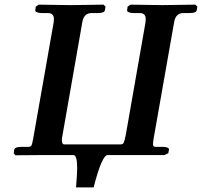

<svg xmlns="http://www.w3.org/2000/svg" viewBox="-20 -667 869 826"><path d="M729 -570.8 641.1 -71.8Q638.2 -53.7 638.2 -45.9Q638.2 -35.2 649.9 -35.2H681.2Q692.9 -35.2 700.2 -32Q707.5 -28.8 707 -23.9L704.1 -7.8L687 0H568.8H517.1H442.9Q418 1.5 382.8 139.2H307.1Q312 80.6 312 56.2Q312 0 295.9 0H173.8L45.9 1L39.1 -7.8L41 -22Q42.5 -35.2 73.2 -35.2H102.1Q111.3 -35.2 115 -41Q118.7 -46.9 123 -71.8L210.9 -570.8Q211.9 -576.7 211.9 -585Q211.9 -610.8 186 -610.8H160.2Q147.5 -610.8 138.9 -614.3Q130.4 -617.7 131.8 -623L133.8 -638.2L146 -647Q245.1 -645 284.2 -645L425.8 -647L434.1 -638.2L431.2 -623Q429.7 -610.8 399.9 -610.8H374Q340.3 -610.8 334 -570.8L249 -85.9Q246.1 -74.2 246.1 -64Q246.1 -45.9 255.9 -45.9H500Q508.8 -45.9 512.5 -53.7Q516.1 -61.5 521 -85.9L606 -570.8Q606.9 -576.7 606.9 -585Q606.9 -610.8 581.1 -610.8H555.2Q542.5 -610.8 533.9 -614.3Q525.4 -617.7 526.9 -623L528.8 -638.2L541 -647Q640.1 -645 679.2 -645L820.8 -647L829.1 -638.2L826.2 -623Q824.7 -610.8 794.9 -610.8H769Q735.4 -610.8 729 -570.8Z"/></svg>

Font: Linux Libertine G
Style: Semibold Italic
Weight: 600
Italic angle: -11.5°
Designer: Philipp H. Poll
Foundry: Philipp H. Poll
Version: Version 5.1.1